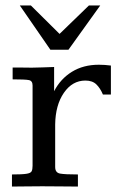

<svg xmlns="http://www.w3.org/2000/svg" viewBox="-20 -685 441 705"><path d="M23.9 0V-44.4Q61.5 -44.4 77.1 -46.9Q92.8 -49.3 96.2 -56.2Q99.6 -63 99.6 -76.2V-371.1Q99.6 -388.2 86.2 -390.9Q72.8 -393.6 26.4 -393.6V-437Q33.7 -437 50 -437Q66.4 -437 80.6 -436.8Q94.7 -436.5 94.7 -436.5Q114.7 -436.5 135.7 -437.5Q156.7 -438.5 178.7 -439V-350.1Q202.1 -395.5 244.1 -421.4Q286.1 -447.3 342.8 -447.3Q364.7 -447.3 387.2 -444.3V-337.9Q379.9 -337.9 372.6 -337.9Q365.2 -337.9 357.9 -337.9Q348.1 -361.3 333.7 -375.2Q319.3 -389.2 293.5 -389.2Q245.6 -389.2 214.6 -344.2Q183.6 -299.3 182.6 -228Q182.6 -228 182.6 -212.6Q182.6 -197.3 182.6 -174.6Q182.6 -151.9 182.6 -128.7Q182.6 -105.5 182.6 -89.4Q182.6 -73.2 182.6 -71.8Q182.6 -50.8 200.7 -47.6Q218.8 -44.4 266.1 -44.4V0Q235.4 0 206.1 -0.5Q176.8 -1 134.8 -1Q98.6 -1 74.5 -0.5Q50.3 0 23.9 0ZM165 -502.4 52.7 -665H93.3L198.7 -560.5L306.6 -665H348.1L231.4 -502.4Z"/></svg>

Font: Kameron
Style: Regular
Weight: 400
Designer: Vernon Adams
Foundry: Vernon Adams
Version: Version 1.100